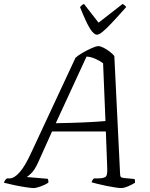

<svg xmlns="http://www.w3.org/2000/svg" viewBox="-52 -954 759 974"><path d="M117 0Q108 0 80.5 -4Q53 -8 22 -14.5Q-9 -21 -32 -27Q-27 -42 -17 -49H-3Q20 -49 48 -80.5Q76 -112 109 -185L331 -661Q344 -673 367.5 -686.5Q391 -700 413.5 -710Q436 -720 447 -720Q457 -720 473 -712Q489 -704 504 -692.5Q519 -681 528 -670L557 -76Q557 -62 560.5 -57Q564 -52 577 -51L630 -46Q632 -44 632.5 -38Q633 -32 633 -27Q619 -18 598 -9Q577 0 563 0Q553 0 532.5 -3Q512 -6 488 -11Q464 -16 443.5 -21Q423 -26 413 -29Q415 -41 425 -49H443Q469 -49 481.5 -55.5Q494 -62 492 -101L485 -287H212L141 -129Q124 -92 107.5 -76Q91 -60 84 -56L190 -47Q192 -44 193 -39Q194 -34 193 -27Q178 -17 155 -8.5Q132 0 117 0ZM231 -329Q303 -330 372.5 -333Q442 -336 483 -340L471 -633Q454 -646 431 -656Q408 -666 387 -667ZM440 -778Q424 -778 404.5 -809Q385 -840 354 -918Q357 -921 361 -925.5Q365 -930 374 -934L448 -839L570 -934Q577 -930 582 -925.5Q587 -921 588 -918Q541 -865 512.5 -835Q484 -805 467 -791.5Q450 -778 440 -778Z"/></svg>

Font: Texturina 72pt 72pt ExtraLight
Style: Italic
Weight: 200
Italic angle: -11°
Designer: Guillermo Torres Carreño
Foundry: Omnibus-Type
Version: Version 1.002; ttfautohint (v1.8.3)